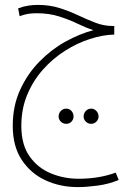

<svg xmlns="http://www.w3.org/2000/svg" viewBox="-20 -492 543 783"><path d="M297 271Q226 271 166 243.5Q106 216 69 160.5Q32 105 32 21Q32 -60 62 -125.5Q92 -191 140.5 -240.5Q189 -290 246.5 -322Q304 -354 361 -369Q330 -379 296 -395.5Q262 -412 221 -425Q180 -438 130 -438Q110 -438 94.5 -435.5Q79 -433 60 -426L54 -458Q75 -466 95.5 -469Q116 -472 134 -472Q183 -472 223.5 -459Q264 -446 300 -429Q336 -412 370 -399Q404 -386 440 -386H446V-351Q399 -350 346.5 -333Q294 -316 244.5 -284.5Q195 -253 155 -208Q115 -163 91 -105.5Q67 -48 67 21Q67 98 100.5 145.5Q134 193 187.5 215Q241 237 300 237Q384 237 452 212L464 242Q423 259 377.5 265Q332 271 297 271ZM352 13Q339 13 330 4Q321 -5 321 -17Q321 -30 330 -39.5Q339 -49 352 -49Q364 -49 373 -39.5Q382 -30 382 -17Q382 -5 373 4Q364 13 352 13ZM250 13Q237 13 228 4Q219 -5 219 -17Q219 -30 228 -39.5Q237 -49 250 -49Q263 -49 271.5 -39.5Q280 -30 280 -17Q280 -5 271.5 4Q263 13 250 13Z"/></svg>

Font: Noto Sans Arabic UI XCn XLt
Style: Regular
Weight: 200
Width: 2
Designer: Monotype Design Team, Nadine Chahine and Nizar Qandah
Foundry: Monotype Imaging Inc.
Version: Version 2.010; ttfautohint (v1.8.4.7-5d5b)